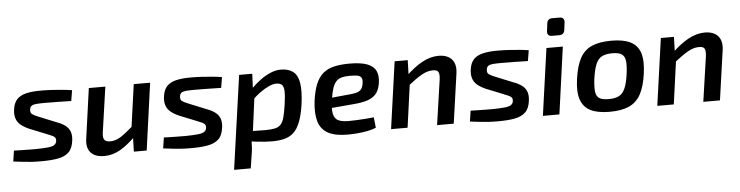

<svg xmlns="http://www.w3.org/2000/svg" viewBox="-51 -955 5397 1401"><g transform="rotate(-5 2647.5 -254.0)"><path d="M268 -503Q304 -503 344 -500.5Q384 -498 421 -494.5Q458 -491 487 -486L474 -408Q427 -409 380 -410Q333 -411 282 -411Q242 -411 218.5 -409Q195 -407 183.5 -399Q172 -391 170 -373Q166 -349 180.5 -338Q195 -327 226 -315L354 -263Q393 -249 417 -230.5Q441 -212 451 -185.5Q461 -159 456 -120Q449 -62 419.5 -34.5Q390 -7 340 2Q290 11 220 11Q178 11 147 9Q116 7 85.5 3.5Q55 0 14 -5L26 -84Q47 -83 74 -82.5Q101 -82 130.5 -81.5Q160 -81 186 -81Q245 -82 276.5 -85.5Q308 -89 322 -98.5Q336 -108 339 -126Q341 -142 335 -151Q329 -160 315 -166.5Q301 -173 278 -182L151 -233Q114 -249 90 -269Q66 -289 57 -317Q48 -345 53 -382Q59 -429 83 -455.5Q107 -482 153 -493Q199 -504 268 -503Z M731 -491 683 -157Q678 -120 690 -105Q702 -90 731 -90Q772 -90 810 -114.5Q848 -139 905 -189L921 -120Q856 -53 798.5 -20Q741 13 681 13Q611 13 580 -23.5Q549 -60 559 -125L610 -491ZM1059 -491 991 0H897L901 -134L891 -147L939 -491Z M1366 -503Q1402 -503 1442 -500.5Q1482 -498 1519 -494.5Q1556 -491 1585 -486L1572 -408Q1525 -409 1478 -410Q1431 -411 1380 -411Q1340 -411 1316.5 -409Q1293 -407 1281.5 -399Q1270 -391 1268 -373Q1264 -349 1278.5 -338Q1293 -327 1324 -315L1452 -263Q1491 -249 1515 -230.5Q1539 -212 1549 -185.5Q1559 -159 1554 -120Q1547 -62 1517.5 -34.5Q1488 -7 1438 2Q1388 11 1318 11Q1276 11 1245 9Q1214 7 1183.5 3.5Q1153 0 1112 -5L1124 -84Q1145 -83 1172 -82.5Q1199 -82 1228.5 -81.5Q1258 -81 1284 -81Q1343 -82 1374.5 -85.5Q1406 -89 1420 -98.5Q1434 -108 1437 -126Q1439 -142 1433 -151Q1427 -160 1413 -166.5Q1399 -173 1376 -182L1249 -233Q1212 -249 1188 -269Q1164 -289 1155 -317Q1146 -345 1151 -382Q1157 -429 1181 -455.5Q1205 -482 1251 -493Q1297 -504 1366 -503Z M2016 -503Q2073 -503 2106.5 -477Q2140 -451 2149.5 -393.5Q2159 -336 2146 -237Q2134 -157 2114 -107Q2094 -57 2065 -31.5Q2036 -6 1997 3.5Q1958 13 1909 13Q1885 13 1855.5 11Q1826 9 1795 5.5Q1764 2 1736 -4Q1708 -10 1685 -18L1707 -77Q1757 -75 1797 -74Q1837 -73 1867 -73Q1909 -73 1936.5 -79Q1964 -85 1980 -102.5Q1996 -120 2005 -153Q2014 -186 2022 -240Q2032 -307 2031 -342Q2030 -377 2016.5 -390.5Q2003 -404 1975 -404Q1952 -404 1920.5 -390Q1889 -376 1854 -350.5Q1819 -325 1786 -289L1763 -341Q1780 -366 1807.5 -393.5Q1835 -421 1869.5 -446Q1904 -471 1942 -487Q1980 -503 2016 -503ZM1807 -491 1802 -376 1814 -366 1769 -26 1760 -9Q1759 17 1758 41Q1757 65 1752 93L1736 196H1614L1711 -491Z M2520 -503Q2605 -503 2651.5 -484.5Q2698 -466 2714 -429.5Q2730 -393 2721 -339Q2713 -292 2690.5 -265Q2668 -238 2628.5 -224.5Q2589 -211 2528 -206L2282 -185L2293 -259L2511 -280Q2541 -283 2559.5 -289.5Q2578 -296 2588.5 -310Q2599 -324 2603 -350Q2608 -379 2599 -393Q2590 -407 2569 -410.5Q2548 -414 2513 -414Q2479 -414 2455 -407.5Q2431 -401 2415 -384Q2399 -367 2388.5 -336.5Q2378 -306 2370 -256Q2359 -184 2367.5 -147.5Q2376 -111 2403.5 -98.5Q2431 -86 2477 -86Q2502 -86 2535 -87.5Q2568 -89 2601.5 -91.5Q2635 -94 2663 -97L2671 -20Q2644 -8 2606.5 -1Q2569 6 2531.5 9Q2494 12 2461 12Q2369 12 2317.5 -17Q2266 -46 2249 -105.5Q2232 -165 2243 -255Q2253 -329 2273.5 -377.5Q2294 -426 2327 -453.5Q2360 -481 2408 -492Q2456 -503 2520 -503Z M3172 -503Q3213 -503 3242 -488Q3271 -473 3284.5 -442.5Q3298 -412 3292 -366L3240 0H3118L3166 -331Q3171 -371 3161 -386.5Q3151 -402 3120 -401Q3081 -401 3038.5 -376.5Q2996 -352 2937 -305L2927 -374Q2991 -437 3052 -470Q3113 -503 3172 -503ZM2946 -491 2942 -362 2950 -348 2902 0H2781L2850 -491Z M3613 -503Q3649 -503 3689 -500.5Q3729 -498 3766 -494.5Q3803 -491 3832 -486L3819 -408Q3772 -409 3725 -410Q3678 -411 3627 -411Q3587 -411 3563.5 -409Q3540 -407 3528.5 -399Q3517 -391 3515 -373Q3511 -349 3525.5 -338Q3540 -327 3571 -315L3699 -263Q3738 -249 3762 -230.5Q3786 -212 3796 -185.5Q3806 -159 3801 -120Q3794 -62 3764.5 -34.5Q3735 -7 3685 2Q3635 11 3565 11Q3523 11 3492 9Q3461 7 3430.5 3.5Q3400 0 3359 -5L3371 -84Q3392 -83 3419 -82.5Q3446 -82 3475.5 -81.5Q3505 -81 3531 -81Q3590 -82 3621.5 -85.5Q3653 -89 3667 -98.5Q3681 -108 3684 -126Q3686 -142 3680 -151Q3674 -160 3660 -166.5Q3646 -173 3623 -182L3496 -233Q3459 -249 3435 -269Q3411 -289 3402 -317Q3393 -345 3398 -382Q3404 -429 3428 -455.5Q3452 -482 3498 -493Q3544 -504 3613 -503Z M4082 -491 4014 0H3893L3962 -491ZM4075 -704Q4095 -704 4103.5 -693.5Q4112 -683 4110 -665L4103 -610Q4098 -576 4063 -576H4011Q3972 -576 3977 -615L3984 -670Q3988 -704 4023 -704Z M4439 -503Q4526 -503 4578 -477Q4630 -451 4648.5 -393.5Q4667 -336 4653 -240Q4640 -147 4609 -91.5Q4578 -36 4523 -11.5Q4468 13 4381 13Q4294 13 4242 -13Q4190 -39 4170.5 -96.5Q4151 -154 4165 -249Q4178 -342 4208.5 -398Q4239 -454 4295 -478.5Q4351 -503 4439 -503ZM4438 -411Q4391 -411 4362.5 -397Q4334 -383 4317.5 -346Q4301 -309 4291 -240Q4283 -177 4287.5 -142Q4292 -107 4315 -93.5Q4338 -80 4383 -80Q4429 -80 4457.5 -94.5Q4486 -109 4502.5 -146.5Q4519 -184 4528 -249Q4537 -314 4532 -348.5Q4527 -383 4504.5 -397Q4482 -411 4438 -411Z M5122 -503Q5163 -503 5192 -488Q5221 -473 5234.5 -442.5Q5248 -412 5242 -366L5190 0H5068L5116 -331Q5121 -371 5111 -386.5Q5101 -402 5070 -401Q5031 -401 4988.5 -376.5Q4946 -352 4887 -305L4877 -374Q4941 -437 5002 -470Q5063 -503 5122 -503ZM4896 -491 4892 -362 4900 -348 4852 0H4731L4800 -491Z"/></g></svg>

Font: Exo 2 SemiBold
Style: Italic
Weight: 600
Italic angle: -8°
Designer: Natanael Gama
Foundry: Natanael Gama
Version: Version 2.010